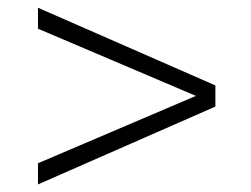

<svg xmlns="http://www.w3.org/2000/svg" viewBox="-20 -572 654 501"><path d="M542 -293.9 79.1 -90.8V-146L491.2 -321.8L79.1 -497.1V-551.8L542 -349.1Z"/></svg>

Font: IntelOne Mono Light
Style: Regular
Weight: 300
Designer: Fred Shallcrass
Foundry: Frere-Jones Type LLC
Version: Version 1.200;hotconv 1.1.0;makeotfexe 2.6.0;FJTRelease1.2